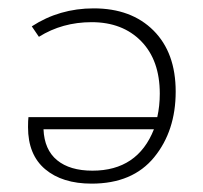

<svg xmlns="http://www.w3.org/2000/svg" viewBox="-20 -435 485 459"><path d="M204 -415Q294 -415 347 -362Q400 -309 400 -216Q400 -122 348.5 -59Q297 4 199 4Q129 4 88 -30.5Q47 -65 47 -131Q47 -147 48 -155H356Q362 -182 362 -211Q362 -291 317.5 -336.5Q273 -382 199 -382Q129 -382 73 -347L56 -372Q122 -415 204 -415ZM201 -27Q309 -27 348 -126H84Q86 -77 116.5 -52Q147 -27 201 -27Z"/></svg>

Font: EauTestText Light
Style: Regular
Weight: 300
Designer: Christian Thalmann (Catharsis Fonts)
Version: Version 0.001;PS 000.001;hotconv 1.0.88;makeotf.lib2.5.64775